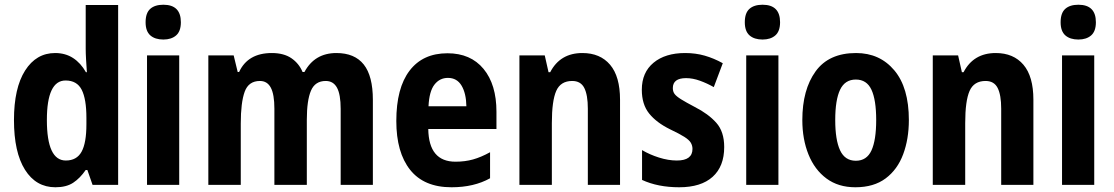

<svg xmlns="http://www.w3.org/2000/svg" viewBox="-20 -781 4704 811"><path d="M214 10Q132 10 85.5 -64Q39 -138 39 -274Q39 -409 86 -483Q133 -557 213 -557Q256 -557 288.5 -536Q321 -515 343 -476H347Q345 -504 343.5 -530Q342 -556 342 -575V-760H479V0H371L349 -63H342Q318 -28 289 -9Q260 10 214 10ZM258 -103Q304 -103 324.5 -140Q345 -177 345 -256V-283Q345 -363 325 -402Q305 -441 257 -441Q178 -441 178 -274Q178 -103 258 -103Z M670 -761Q744 -761 744 -687Q744 -649 724 -631.5Q704 -614 670 -614Q635 -614 615 -631.5Q595 -649 595 -687Q595 -726 614.5 -743.5Q634 -761 670 -761ZM737 -547V0H601V-547Z M1401 -557Q1478 -557 1516.5 -508.5Q1555 -460 1555 -359V0H1419V-321Q1419 -382 1403.5 -410.5Q1388 -439 1356 -439Q1311 -439 1293.5 -398Q1276 -357 1276 -275V0H1139V-322Q1139 -382 1124 -410.5Q1109 -439 1078 -439Q1030 -439 1013.5 -393.5Q997 -348 997 -259V0H860V-547H967L984 -477H990Q1027 -557 1128 -557Q1179 -557 1211 -535Q1243 -513 1258 -477H1266Q1309 -557 1401 -557Z M1870 -556Q1968 -556 2022.5 -490Q2077 -424 2077 -309V-236H1789Q1791 -98 1904 -98Q1944 -98 1978 -107.5Q2012 -117 2050 -138V-28Q1982 10 1887 10Q1771 10 1712.5 -63.5Q1654 -137 1654 -270Q1654 -409 1710 -482.5Q1766 -556 1870 -556ZM1872 -452Q1837 -452 1815 -423.5Q1793 -395 1790 -332H1950Q1949 -387 1929.5 -419.5Q1910 -452 1872 -452Z M2440 -557Q2515 -557 2557 -507.5Q2599 -458 2599 -360V0H2463V-322Q2463 -380 2448 -409.5Q2433 -439 2397 -439Q2348 -439 2329.5 -397Q2311 -355 2311 -261V0H2174V-547H2281L2297 -476H2304Q2346 -557 2440 -557Z M3039 -160Q3039 -78 2990 -34Q2941 10 2849 10Q2759 10 2692 -21V-147Q2724 -128 2763.5 -115.5Q2803 -103 2839 -103Q2905 -103 2905 -152Q2905 -166 2898 -178Q2891 -190 2870.5 -203Q2850 -216 2810 -235Q2753 -263 2722 -301.5Q2691 -340 2691 -402Q2691 -475 2740.5 -516Q2790 -557 2874 -557Q2918 -557 2956.5 -546Q2995 -535 3033 -514L2995 -413Q2967 -429 2936.5 -440Q2906 -451 2878 -451Q2822 -451 2822 -409Q2822 -394 2829.5 -384Q2837 -374 2857 -361.5Q2877 -349 2915 -329Q2972 -300 3005.5 -262.5Q3039 -225 3039 -160Z M3201 -761Q3275 -761 3275 -687Q3275 -649 3255 -631.5Q3235 -614 3201 -614Q3166 -614 3146 -631.5Q3126 -649 3126 -687Q3126 -726 3145.5 -743.5Q3165 -761 3201 -761ZM3268 -547V0H3132V-547Z M3819 -274Q3819 -194 3795 -129.5Q3771 -65 3721 -27.5Q3671 10 3593 10Q3521 10 3471 -27Q3421 -64 3395 -128.5Q3369 -193 3369 -274Q3369 -402 3425 -479.5Q3481 -557 3596 -557Q3696 -557 3757.5 -484Q3819 -411 3819 -274ZM3508 -274Q3508 -190 3528.5 -146Q3549 -102 3595 -102Q3641 -102 3661 -145.5Q3681 -189 3681 -274Q3681 -359 3661 -402Q3641 -445 3595 -445Q3549 -445 3528.5 -402Q3508 -359 3508 -274Z M4186 -557Q4261 -557 4303 -507.5Q4345 -458 4345 -360V0H4209V-322Q4209 -380 4194 -409.5Q4179 -439 4143 -439Q4094 -439 4075.5 -397Q4057 -355 4057 -261V0H3920V-547H4027L4043 -476H4050Q4092 -557 4186 -557Z M4535 -761Q4609 -761 4609 -687Q4609 -649 4589 -631.5Q4569 -614 4535 -614Q4500 -614 4480 -631.5Q4460 -649 4460 -687Q4460 -726 4479.5 -743.5Q4499 -761 4535 -761ZM4602 -547V0H4466V-547Z"/></svg>

Font: Noto Sans Lao Condensed
Style: Bold
Weight: 700
Width: 3
Designer: Monotype Design Team
Foundry: Monotype Imaging Inc.
Version: Version 2.003; ttfautohint (v1.8.4.7-5d5b)